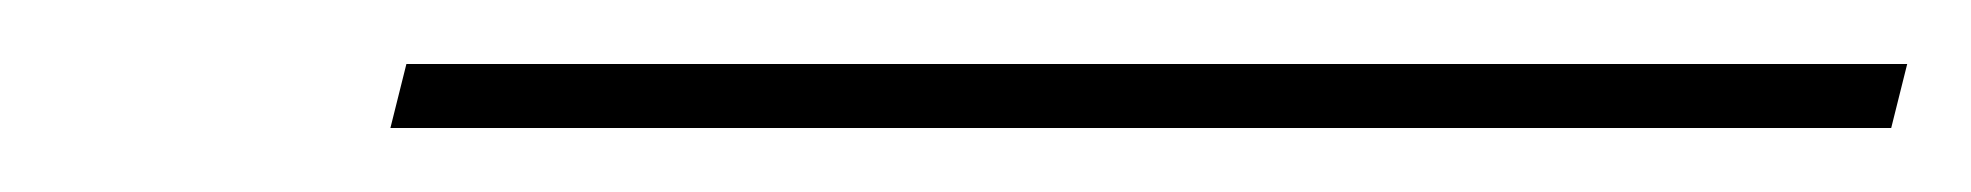

<svg xmlns="http://www.w3.org/2000/svg" viewBox="-20 -813 616 60"><path d="M102 -773H571L576 -793H107Z"/></svg>

Font: Noto Serif Display Light
Style: Italic
Weight: 300
Italic angle: -12°
Designer: Monotype Design Team
Foundry: Monotype Imaging Inc.
Version: Version 2.009